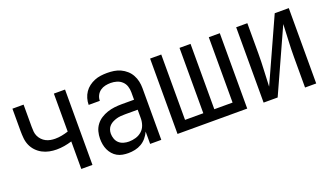

<svg xmlns="http://www.w3.org/2000/svg" viewBox="-56 -883 2132 1245"><g transform="rotate(-20 1009.5 -260.0)"><path d="M342 0V-190Q316 -182 289.5 -177.5Q263 -173 236 -173Q211 -173 186 -178Q161 -183 138.5 -195Q116 -207 98.5 -225.5Q81 -244 71 -267Q61 -290 58.5 -315.5Q56 -341 56 -366V-520H133V-366Q133 -349 134.5 -333Q136 -317 143 -302Q150 -287 161.5 -275Q173 -263 187.5 -255.5Q202 -248 218.5 -245Q235 -242 251 -242Q274 -242 297 -246.5Q320 -251 342 -258V-520H419V0Z M665 8Q645 8 625.5 4.5Q606 1 589 -8.5Q572 -18 559 -33Q546 -48 538 -65.5Q530 -83 526.5 -102.5Q523 -122 523 -142Q523 -167 529.5 -191.5Q536 -216 551 -236Q566 -256 587 -269.5Q608 -283 632 -291Q656 -299 681 -302Q706 -305 731 -305H817V-357Q817 -378 810.5 -398Q804 -418 788.5 -432.5Q773 -447 752.5 -453Q732 -459 711 -459Q692 -459 673.5 -455Q655 -451 639.5 -440Q624 -429 615 -411.5Q606 -394 606 -375V-374H529V-375Q529 -397 535.5 -419Q542 -441 554.5 -459.5Q567 -478 585 -491.5Q603 -505 623.5 -513.5Q644 -522 666.5 -525Q689 -528 711 -528Q735 -528 758.5 -524.5Q782 -521 803.5 -511Q825 -501 843 -485Q861 -469 872.5 -448Q884 -427 889 -404Q894 -381 894 -357V0H817V-85Q807 -63 791.5 -44.5Q776 -26 755.5 -14Q735 -2 711.5 3Q688 8 665 8ZM694 -61Q718 -61 741.5 -68Q765 -75 783 -91Q801 -107 809 -130Q817 -153 817 -177V-236H731Q716 -236 701 -235Q686 -234 672 -230Q658 -226 644.5 -219.5Q631 -213 620.5 -202.5Q610 -192 605 -178Q600 -164 600 -149Q600 -131 606.5 -113Q613 -95 626.5 -83Q640 -71 658 -66Q676 -61 694 -61Z M1006 0V-520H1083V-69H1209V-520H1285V-69H1411V-520H1487V0Z M1600 0V-520H1677V-312Q1677 -255 1674 -198.5Q1671 -142 1669 -85L1866 -520H1963V0H1886V-208Q1886 -265 1889 -321.5Q1892 -378 1894 -435L1697 0Z"/></g></svg>

Font: Iosevka QP
Style: Regular
Weight: 400
Designer: Belleve Invis
Foundry: Belleve Invis
Version: Version 20.0.0; ttfautohint (v1.8.4)